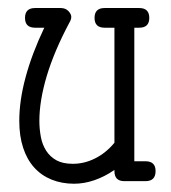

<svg xmlns="http://www.w3.org/2000/svg" viewBox="-20 -454 423 476"><path d="M340.8 -54.2H313V-385.3H325.2C341.8 -385.3 350.1 -393.4 350.1 -409.7C350.1 -425.9 341.8 -434.1 325.2 -434.1H239.3C222.7 -434.1 214.4 -425.9 214.4 -409.7C214.4 -393.4 222.7 -385.3 239.3 -385.3H263.7V-100.1C249.7 -83.2 233.7 -70.2 215.8 -61.3C197.9 -52.3 179.5 -47.9 160.6 -47.9C144 -47.9 130.5 -50.8 119.9 -56.6C109.3 -62.5 100.8 -70.4 94.5 -80.3C88.1 -90.3 83.7 -101.6 81.3 -114.5C78.9 -127.4 77.6 -140.6 77.6 -154.3C77.6 -187.5 83.7 -224.6 95.9 -265.6C108.2 -306.6 127 -350.9 152.3 -398.4C155.3 -403.3 156.7 -407.9 156.7 -412.1C156.7 -416.7 154.4 -421.5 149.7 -426.5C144.9 -431.6 138.5 -434.1 130.4 -434.1H66.9C50.3 -434.1 42 -425.9 42 -409.7C42 -393.4 50.3 -385.3 66.9 -385.3H89.8C69.3 -342.3 53.9 -301.4 43.5 -262.7C33 -224 27.8 -187.8 27.8 -154.3C27.8 -129.2 31 -107 37.4 -87.6C43.7 -68.3 52.8 -52 64.7 -38.8C76.6 -25.6 90.9 -15.6 107.7 -8.8C124.4 -2 143.1 1.5 163.6 1.5C180.2 1.5 196.9 -1.4 213.6 -7.1C230.4 -12.8 247.1 -21.3 263.7 -32.7V-29.8C263.7 -13.2 271.8 -4.9 288.1 -4.9H340.8C357.4 -4.9 365.7 -13.2 365.7 -29.8C365.7 -46.1 357.4 -54.2 340.8 -54.2Z"/></svg>

Font: Nathan
Style: Regular
Weight: 400
Designer: Peter Wiegel
Foundry: Peter Wiegel
Version: Version 1.001 2009